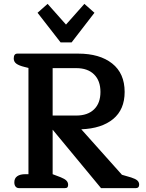

<svg xmlns="http://www.w3.org/2000/svg" viewBox="-20 -972 752 992"><path d="M174 -906 226 -952 321 -845 416 -952 468 -906 350 -753H293ZM54 -30Q54 -51 69 -61.5Q84 -72 110 -72H127V-621L107 -626Q78 -633 64.5 -643Q51 -653 51 -670Q51 -695 70 -695H384Q495 -695 559.5 -644Q624 -593 624 -497Q624 -406 564.5 -357Q505 -308 400 -304L610 -69L658 -55Q680 -48 689.5 -39.5Q699 -31 699 -18Q699 0 682 0H502L252 -302V-72L294 -56Q314 -48 323 -39Q332 -30 332 -17Q332 -9 328.5 -4.5Q325 0 315 0H79Q67 0 60.5 -8Q54 -16 54 -30ZM374 -375Q433 -375 466 -407Q499 -439 499 -497Q499 -555 466 -587.5Q433 -620 374 -620H252V-375Z"/></svg>

Font: MaitreeSemiBold
Style: Regular
Weight: 600
Designer: CadsonDemak Team
Foundry: CadsonDemak
Version: Version 1.000